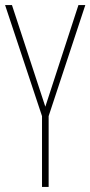

<svg xmlns="http://www.w3.org/2000/svg" viewBox="-20 -734 355 754"><path d="M158 -315 288 -714H315L171 -278V0H145V-278L0 -714H27Z"/></svg>

Font: Noto Sans Thai ExtCond Thin
Style: Regular
Weight: 100
Width: 2
Designer: Monotype Design Team
Foundry: Monotype Imaging Inc.
Version: Version 2.002; ttfautohint (v1.8.4.7-5d5b)